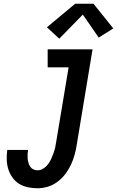

<svg xmlns="http://www.w3.org/2000/svg" viewBox="-20 -999 626 1027"><path d="M181 8Q154 8 128.5 2.5Q103 -3 82 -16Q61 -29 46.5 -49.5Q32 -70 24.5 -94Q17 -118 16 -144.5Q15 -171 19 -197H130Q128 -185 127.5 -173.5Q127 -162 128 -150Q129 -138 132.5 -127Q136 -116 142 -107Q148 -98 158.5 -93Q169 -88 181 -88Q197 -88 212 -97.5Q227 -107 237 -120.5Q247 -134 254 -149.5Q261 -165 266.5 -180.5Q272 -196 275.5 -211.5Q279 -227 281 -243L347 -639H235V-735H475L391 -228Q387 -200 379.5 -172.5Q372 -145 360 -119Q348 -93 330 -69Q312 -45 288 -27Q264 -9 236 -0.5Q208 8 181 8ZM297 -792 231 -853 382 -979H480L586 -847L508 -798L423 -921Z"/></svg>

Font: Iosevka SS04
Style: Bold Italic
Weight: 700
Italic angle: -9°
Monospace: yes
Designer: Belleve Invis
Foundry: Belleve Invis
Version: Version 19.0.0; ttfautohint (v1.8.4)